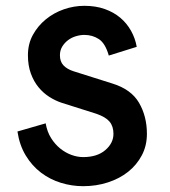

<svg xmlns="http://www.w3.org/2000/svg" viewBox="-20 -630 585 660"><path d="M485 -170Q485 -129 467.5 -96Q450 -63 420.5 -39.5Q391 -16 351 -3Q311 10 266 10Q227 10 189.5 -1.5Q152 -13 121 -36.5Q90 -60 68.5 -95.5Q47 -131 40 -178L137 -206Q142 -177 155.5 -155.5Q169 -134 187 -119.5Q205 -105 225.5 -97.5Q246 -90 266 -90Q314 -90 342 -114Q370 -138 370 -170Q370 -196 356.5 -212Q343 -228 311 -239L191 -277Q170 -284 149.5 -297Q129 -310 112.5 -330Q96 -350 86 -377.5Q76 -405 76 -440Q76 -479 93 -510Q110 -541 137.5 -563.5Q165 -586 199.5 -598Q234 -610 270 -610Q309 -610 340 -599Q371 -588 393.5 -569Q416 -550 430.5 -524Q445 -498 450 -469L354 -439Q342 -481 320 -495.5Q298 -510 270 -510Q256 -510 241 -505.5Q226 -501 214 -492Q202 -483 194 -470Q186 -457 186 -440Q186 -418 198.5 -405Q211 -392 233 -385L366 -343Q431 -323 458 -276.5Q485 -230 485 -170Z"/></svg>

Font: Gauge Heavy
Style: Heavy
Weight: 900
Designer: Daniel Pimley
Foundry: Daniel Pimley
Version: Version 2.0